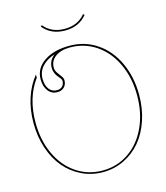

<svg xmlns="http://www.w3.org/2000/svg" viewBox="-132 -1020 969 1123"><g transform="rotate(-15 352.5 -458.5)"><path d="M352.5 -865.2Q432.6 -865.2 477.1 -920.4L485.4 -914.6Q438 -855 352.5 -855Q267.6 -855 219.7 -914.6L228 -920.4Q273.4 -865.2 352.5 -865.2ZM256.8 -737.3Q206.1 -721.2 178.5 -689.9Q150.9 -658.7 150.9 -616.7Q150.9 -576.2 168.7 -553.2Q186.5 -530.3 215.3 -530.3Q236.3 -530.3 248.5 -542.5Q260.7 -554.7 260.7 -575.7Q260.7 -582 254.2 -590.8Q247.6 -599.6 240 -608.2Q232.4 -616.7 225.8 -631.6Q219.2 -646.5 219.2 -663.1Q219.2 -709.5 256.8 -737.3ZM352.5 -762.7Q443.8 -762.7 517.1 -713.6Q590.3 -664.6 631.3 -576.9Q672.4 -489.3 672.4 -379.9Q672.4 -297.9 648.4 -226.6Q624.5 -155.3 582.3 -105.2Q540 -55.2 480.7 -26.4Q421.4 2.4 352.5 2.4Q283.7 2.4 224.4 -26.4Q165 -55.2 122.8 -105.2Q80.6 -155.3 56.6 -226.6Q32.7 -297.9 32.7 -379.9Q32.7 -460.4 55.4 -530Q78.1 -599.6 120.1 -650.9V-631.8Q44.9 -528.8 44.9 -379.9Q44.9 -273.4 84.2 -188.2Q123.5 -103 193.8 -55.2Q264.2 -7.3 352.5 -7.3Q440.9 -7.3 511.2 -55.2Q581.5 -103 620.8 -188.2Q660.2 -273.4 660.2 -379.9Q660.2 -486.3 620.6 -571.5Q581.1 -656.7 510.7 -704.6Q440.4 -752.4 352.5 -752.4Q297.9 -752.4 264.4 -728Q231 -703.6 231 -663.1Q231 -646 241.5 -630.6Q252 -615.2 262.2 -601.8Q272.5 -588.4 272.5 -575.7Q272.5 -549.8 256.8 -534.2Q241.2 -518.6 215.3 -518.6Q181.2 -518.6 160.2 -545.4Q139.2 -572.3 139.2 -616.7Q139.2 -682.1 198 -722.4Q256.8 -762.7 352.5 -762.7Z"/></g></svg>

Font: ZnikomitNo24
Style: Thin
Weight: 300
Designer: gluk
Foundry: gluk
Version: Version 0.55